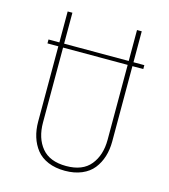

<svg xmlns="http://www.w3.org/2000/svg" viewBox="-105 -765 756 858"><g transform="rotate(15 273.5 -335.5)"><path d="M495.1 -538.1V-520H444.8V-171.9Q444.8 -133.8 434.8 -101.6Q424.8 -69.3 404.8 -43.9Q384.8 -18.6 351.1 -4.4Q317.4 9.8 273.9 9.8Q229.5 9.8 195.8 -4.4Q162.1 -18.6 142.1 -43.9Q122.1 -69.3 112.1 -101.6Q102.1 -133.8 102.1 -171.9V-520H51.8V-538.1H102.1V-681.2H124V-538.1H422.9V-681.2H444.8V-538.1ZM422.9 -173.8V-520H124V-173.8Q124 -101.1 160.9 -56.6Q197.8 -12.2 273.9 -12.2Q349.6 -12.2 386.2 -57.1Q422.9 -102.1 422.9 -173.8Z"/></g></svg>

Font: Fira Sans Compressed Thin
Style: Regular
Weight: 100
Width: 1
Designer: Carrois Corporate & Edenspiekermann AG
Foundry: Carrois Corporate GbR & Edenspiekermann AG
Version: Version 4.203;PS 004.203;hotconv 1.0.88;makeotf.lib2.5.64775